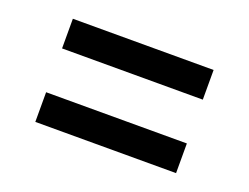

<svg xmlns="http://www.w3.org/2000/svg" viewBox="-60 -552 679 523"><g transform="rotate(20 279.5 -290.5)"><path d="M75 -354V-440H483V-354ZM75 -141V-227H483V-141Z"/></g></svg>

Font: DM Sans 36pt Medium
Style: Regular
Weight: 500
Designer: Colophon Foundry, Jonny Pinhorn
Foundry: Colophon Foundry
Version: Version 4.004;gftools[0.9.30]